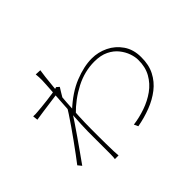

<svg xmlns="http://www.w3.org/2000/svg" viewBox="-166 -1041 1331 1331"><g transform="rotate(-45 500.0 -375.5)"><path d="M545 -50Q606 -58 666.5 -79Q727 -100 776.5 -135.5Q826 -171 855.5 -223.5Q885 -276 884 -346Q884 -375 872 -410Q860 -445 834 -478Q808 -511 765 -532Q722 -553 660 -553Q564 -553 474 -506.5Q384 -460 312 -386L311 -422Q403 -508 494.5 -544.5Q586 -581 663 -581Q725 -581 782 -553.5Q839 -526 875.5 -473Q912 -420 912 -345Q913 -270 884.5 -214.5Q856 -159 806.5 -120.5Q757 -82 693.5 -57.5Q630 -33 559 -20ZM321 -579Q314 -578 289.5 -574.5Q265 -571 231.5 -566.5Q198 -562 162.5 -557Q127 -552 96 -547L92 -584Q104 -583 115 -583.5Q126 -584 136 -585Q153 -586 181 -589Q209 -592 240.5 -595.5Q272 -599 301 -604Q330 -609 348 -615L367 -598Q358 -584 348 -567.5Q338 -551 328 -534Q318 -517 310 -502L307 -417Q289 -387 263 -348.5Q237 -310 207.5 -267.5Q178 -225 147.5 -182Q117 -139 90 -101L68 -128Q86 -151 113 -187.5Q140 -224 170 -265.5Q200 -307 228 -347.5Q256 -388 277 -420Q298 -452 306 -468L312 -544ZM313 -718Q313 -731 312.5 -747Q312 -763 310 -777L353 -775Q350 -760 345 -717.5Q340 -675 334.5 -615.5Q329 -556 324.5 -489.5Q320 -423 317 -358.5Q314 -294 314 -242Q314 -192 314 -158Q314 -124 314.5 -93Q315 -62 316 -19Q317 -6 317.5 4.5Q318 15 319 26H283Q284 21 285 7.5Q286 -6 286 -18Q286 -66 286 -98.5Q286 -131 286 -163Q286 -195 286 -242Q286 -264 288 -305Q290 -346 293 -396.5Q296 -447 299.5 -499.5Q303 -552 306 -598.5Q309 -645 311 -677Q313 -709 313 -718Z"/></g></svg>

Font: Noto Sans TC
Style: Regular
Weight: 100
Designer: Ryoko NISHIZUKA 西塚涼子 (kana, bopomofo & ideographs); Paul D. Hunt (Latin, Greek & Cyrillic); Sandoll Communications 산돌커뮤니
Foundry: Adobe
Version: Version 2.004;hotconv 1.0.118;makeotfexe 2.5.65603